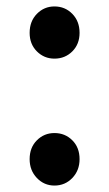

<svg xmlns="http://www.w3.org/2000/svg" viewBox="-20 -562 338 596"><path d="M149 -380Q117 -380 94.5 -402.5Q72 -425 72 -460Q72 -496 94.5 -519Q117 -542 149 -542Q182 -542 204.5 -519Q227 -496 227 -460Q227 -425 204.5 -402.5Q182 -380 149 -380ZM149 14Q117 14 94.5 -9.5Q72 -33 72 -68Q72 -104 94.5 -126.5Q117 -149 149 -149Q182 -149 204.5 -126.5Q227 -104 227 -68Q227 -33 204.5 -9.5Q182 14 149 14Z"/></svg>

Font: Noto Sans KR Medium
Style: Regular
Weight: 500
Designer: Ryoko NISHIZUKA  (kana, bopomofo & ideographs); Paul D. Hunt (Latin, Greek & Cyrillic); Sandoll Communications , Soo-you
Foundry: Adobe
Version: Version 2.004-H2;hotconv 1.0.118;makeotfexe 2.5.65603